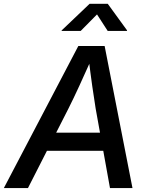

<svg xmlns="http://www.w3.org/2000/svg" viewBox="-45 -963 762 983"><path d="M-25.4 0 356 -727.5H490.7L633.3 0H518.1L444.8 -406.7Q437 -454.1 427.5 -520.8Q418 -587.4 406.7 -680.2H432.1Q391.6 -589.8 361.1 -523.4Q330.6 -457 305.2 -406.7L98.1 0ZM148.9 -190.9 164.1 -283.7H537.6L522.5 -190.9ZM368.2 -804.7H270L271 -807.6L413.6 -943.4H506.8L605.5 -807.6L605 -804.7H506.3L451.7 -889.2Z"/></svg>

Font: Inter 20pt Medium
Style: Italic
Weight: 500
Italic angle: -9.3988°
Version: Version 4.001;git-66647c0bb